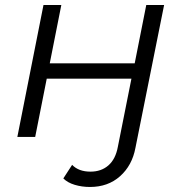

<svg xmlns="http://www.w3.org/2000/svg" viewBox="-20 -545 722 764"><path d="M338 199Q306 199 277.5 190.5Q249 182 232 165L267 111Q293 138 340 138Q383 138 411.5 113Q440 88 449 39L503 -232H166L120 0H49L153 -525H224L178 -293H516L562 -525H633L519 43Q506 113 458 156Q410 199 338 199Z"/></svg>

Font: MOST Montserrat
Style: Italic
Weight: 400
Italic angle: -11.3°
Designer: Julieta Ulanovsky
Foundry: Julieta Ulanovsky
Version: Version 8.000;March 11, 2024;FontCreator 15.0.0.2926 64-bit